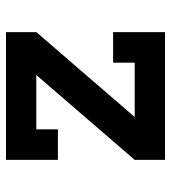

<svg xmlns="http://www.w3.org/2000/svg" viewBox="15 -585 570 640"><g transform="rotate(90 300.0 -265.0)"><path d="M87 0V-101L370 -429H189V-357H87V-530H513V-429L230 -101H411V-173H513V0Z"/></g></svg>

Font: Iosevka Slab Extended
Style: Bold
Weight: 700
Width: 7
Monospace: yes
Designer: Belleve Invis
Foundry: Belleve Invis
Version: Version 11.1.0; ttfautohint (v1.8.3)